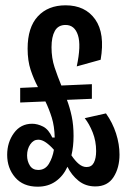

<svg xmlns="http://www.w3.org/2000/svg" viewBox="-20 -692 475 723"><path d="M122 11Q67 11 37 -24Q7 -59 7 -109Q7 -156 32.5 -191Q58 -226 101 -226Q121 -226 142 -215.5Q163 -205 177 -174H186Q185 -217 175 -249Q165 -281 151 -310L56 -306V-361L123 -364Q107 -394 95.5 -428.5Q84 -463 84 -509Q84 -589 122.5 -630.5Q161 -672 227 -672Q301 -672 338.5 -619Q376 -566 359 -467L269 -442Q286 -521 273.5 -559.5Q261 -598 227 -598Q199 -598 186.5 -575.5Q174 -553 174 -514Q174 -473 185.5 -438.5Q197 -404 211 -370L326 -375V-320L232 -316Q243 -287 250 -254Q257 -221 257 -180Q257 -140 249 -107Q263 -86 277 -74.5Q291 -63 306 -63Q325 -63 333.5 -79.5Q342 -96 342 -123Q342 -161 329 -193.5Q316 -226 299 -247L379 -265Q404 -230 417 -189.5Q430 -149 430 -110Q430 -60 407.5 -25Q385 10 339 10Q302 10 275.5 -11.5Q249 -33 234 -64Q218 -29 189.5 -9Q161 11 122 11ZM82 -107Q82 -85 92.5 -68.5Q103 -52 124 -52Q150 -52 164 -75Q178 -98 183 -128Q168 -145 153 -155.5Q138 -166 124 -166Q106 -166 94 -148.5Q82 -131 82 -107Z"/></svg>

Font: Bricolage Grotesque 48pt Condensed
Style: Regular
Weight: 400
Width: 3
Designer: Mathieu Triay
Foundry: Atelier Triay
Version: Version 1.000; ttfautohint (v1.8.4.7-5d5b);gftools[0.9.32]